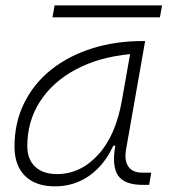

<svg xmlns="http://www.w3.org/2000/svg" viewBox="-20 -673 626 704"><path d="M181.6 10.3Q110.8 10.3 72 -27.8Q33.2 -65.9 33.2 -135.3Q33.2 -223.1 68.4 -294.7Q103.5 -366.2 167 -417Q230.5 -467.8 316.4 -495.1Q402.3 -522.5 503.4 -522.5H512.2L442.4 -126Q435.1 -85.4 450.4 -62.7Q465.8 -40 500.5 -40H534.7L526.9 4.9H503.9Q436 4.9 412.8 -29.5Q389.6 -64 402.8 -138.7H395.5Q362.3 -66.9 306.9 -28.3Q251.5 10.3 181.6 10.3ZM189 -34.7Q274.9 -34.7 339.8 -105.5Q404.8 -176.3 427.2 -306.2L457 -474.6Q341.8 -463.4 257.3 -418Q172.9 -372.6 126.5 -300.5Q80.1 -228.5 80.1 -137.7Q80.1 -88.9 108.9 -61.8Q137.7 -34.7 189 -34.7ZM172.4 -609.4 180.2 -653.3H574.2L566.4 -609.4Z"/></svg>

Font: Cascadia Mono PL ExtraLight
Style: Italic
Weight: 200
Italic angle: -10°
Monospace: yes
Designer: Aaron Bell
Foundry: Saja Typeworks
Version: Version 2404.023; ttfautohint (v1.8.4)